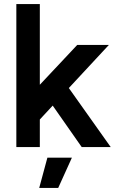

<svg xmlns="http://www.w3.org/2000/svg" viewBox="-20 -720 566 940"><path d="M172 200H265L332 52H212ZM60 0H175V-135L238 -203L380 0H522L317 -289L513 -500H358L175 -305V-700H60Z"/></svg>

Font: Unageo
Style: SemiBold
Weight: 600
Designer: Richard Sepsi
Foundry: Richard Sepsi
Version: Version 2.000